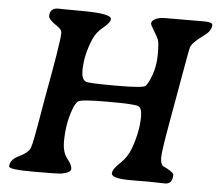

<svg xmlns="http://www.w3.org/2000/svg" viewBox="-49 -717 878 774"><g transform="rotate(5 390.0 -330.5)"><path d="M533.7 -637.2 537.1 -646Q553.7 -662.6 588.4 -662.6L745.1 -663.1Q780.3 -663.1 780.3 -651.4Q780.3 -627.4 750.5 -606.4Q704.6 -573.7 698.2 -553.2L693.4 -530.3Q690.4 -515.6 685.5 -486.6Q680.7 -457.5 672.9 -416L665 -370.6Q662.1 -354 641.8 -240.5Q621.6 -127 621.6 -101.8Q621.6 -76.7 631.8 -67.4L648.4 -59.6Q676.3 -43.9 676.3 -36.6Q676.3 1.5 646 1.5L575.2 0L507.8 0.5Q429.2 0.5 429.2 -20.5Q429.2 -37.1 458.3 -64.2Q487.3 -91.3 500.5 -127Q526.4 -197.8 526.4 -258.8Q526.4 -293 511.5 -299.8Q496.6 -306.6 387.7 -306.6Q278.8 -306.6 267.8 -297.1Q256.8 -287.6 248.5 -265.1Q225.6 -203.6 225.6 -130.9Q225.6 -99.6 235.8 -78.6L243.7 -65.4L253.9 -51.8Q264.6 -35.2 264.6 -23.9Q264.6 -9.3 227.5 -2Q214.8 0.5 114.5 0.5Q14.2 0.5 14.2 -12.2Q14.2 -39.6 50 -56.6Q85.9 -73.7 94.7 -93.8L100.6 -114.3Q105 -132.3 117.7 -205.1L133.3 -295.9Q176.8 -531.2 176.8 -565.9Q176.8 -580.1 158.2 -592.3Q122.1 -615.7 122.1 -629.9Q122.1 -663.1 156.7 -663.1L181.2 -662.6L250 -662.1Q371.1 -662.1 371.1 -640.1Q371.1 -625.5 343.5 -603.3Q315.9 -581.1 303.7 -552.7Q274.9 -485.4 274.9 -421.9Q274.9 -387.7 292.5 -379.4Q303.7 -374 413.6 -374Q523.4 -374 533.7 -383.5Q543.9 -393.1 557.9 -430.2Q571.8 -467.3 571.8 -514.4Q571.8 -561.5 566.7 -574Q561.5 -586.4 547.6 -608.6Q533.7 -630.9 533.7 -637.2Z"/></g></svg>

Font: Averia Serif Libre
Style: Bold Italic
Weight: 700
Italic angle: -6.90001°
Version: Version 1.002